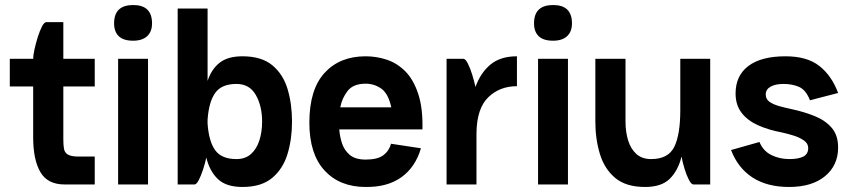

<svg xmlns="http://www.w3.org/2000/svg" viewBox="-20 -734 3384 764"><path d="M19 -500H112Q112 -513 117 -536.5Q122 -560 130 -585.5Q138 -611 147 -628.5Q156 -646 165 -646H232V-500H357V-390H232V-179Q232 -158 234.5 -142.5Q237 -127 250 -119Q263 -111 294 -111H357V0H237Q169 0 140.5 -49.5Q112 -99 112 -187V-390H19Z M434 -641Q434 -714 510 -714Q585 -714 585 -641Q585 -608 565.5 -590Q546 -572 510 -572Q471 -572 452.5 -590Q434 -608 434 -641ZM450 -500H569V0H450Z M754 0H687V-700H806V-412Q821 -458 853.5 -484Q886 -510 945 -510Q1021 -510 1064 -474Q1107 -438 1124.5 -379Q1142 -320 1142 -250Q1142 -180 1124 -121Q1106 -62 1063 -26Q1020 10 945 10Q880 10 847 -21.5Q814 -53 801 -107Q796 -84 788 -59.5Q780 -35 771 -17.5Q762 0 754 0ZM921 -400Q862 -400 836.5 -364.5Q811 -329 806 -258V-242Q811 -171 836.5 -136Q862 -101 921 -101Q956 -101 978.5 -121Q1001 -141 1012 -175Q1023 -209 1023 -250Q1023 -312 998 -356Q973 -400 921 -400Z M1536 -162 1655 -144Q1633 -69 1577.5 -29Q1522 11 1435 10Q1332 10 1271.5 -55.5Q1211 -121 1211 -246Q1211 -378 1271.5 -444Q1332 -510 1435 -510Q1478 -510 1519 -496.5Q1560 -483 1592.5 -450.5Q1625 -418 1644 -361Q1663 -304 1661 -219H1330Q1332 -191 1341 -163.5Q1350 -136 1372 -117.5Q1394 -99 1435 -99Q1482 -99 1505 -116Q1528 -133 1536 -162ZM1435 -401Q1386 -401 1363.5 -372.5Q1341 -344 1334 -307H1537Q1525 -362 1497 -381.5Q1469 -401 1435 -401Z M1757 0V-500H1824Q1832 -500 1841.5 -481.5Q1851 -463 1859 -437Q1867 -411 1872 -388Q1892 -444 1931.5 -477Q1971 -510 2037 -510V-391Q1968 -391 1922.5 -346.5Q1877 -302 1876 -204V0Z M2105 -641Q2105 -714 2181 -714Q2256 -714 2256 -641Q2256 -608 2236.5 -590Q2217 -572 2181 -572Q2142 -572 2123.5 -590Q2105 -608 2105 -641ZM2121 -500H2240V0H2121Z M2469 -250Q2469 -209 2479.5 -175Q2490 -141 2512.5 -121Q2535 -101 2571 -101Q2639 -101 2663 -149.5Q2687 -198 2687 -296V-500H2806V0H2739Q2731 0 2721.5 -18Q2712 -36 2704 -62Q2696 -88 2692 -111Q2678 -55 2645 -22.5Q2612 10 2547 10Q2471 10 2428 -26Q2385 -62 2367 -121.5Q2349 -181 2349 -250V-500H2469Z M3120 10Q3032 10 2974 -28Q2916 -66 2889 -137L3002 -169Q3017 -133 3049.5 -117Q3082 -101 3121 -101Q3157 -101 3176.5 -111Q3196 -121 3196 -145Q3196 -163 3179 -175Q3162 -187 3138 -194.5Q3114 -202 3091 -207Q3038 -217 2996.5 -235.5Q2955 -254 2931 -285Q2907 -316 2907 -362Q2907 -433 2958 -471.5Q3009 -510 3106 -510Q3192 -510 3241 -471Q3290 -432 3315 -364L3203 -335Q3187 -376 3160 -388Q3133 -400 3098 -400Q3065 -400 3046 -389Q3027 -378 3027 -358Q3027 -339 3042.5 -328.5Q3058 -318 3081.5 -311.5Q3105 -305 3129 -300Q3180 -289 3222 -272Q3264 -255 3289.5 -225.5Q3315 -196 3315 -147Q3315 -76 3263 -33Q3211 10 3120 10Z"/></svg>

Font: Haskoy Bold
Style: Regular
Weight: 700
Designer: Ertekin Erdin
Foundry: Ertekin Erdin
Version: Version 1.500; ttfautohint (v1.8.3)